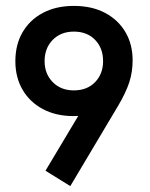

<svg xmlns="http://www.w3.org/2000/svg" viewBox="-20 -614 508 650"><path d="M218 16 134 -36 284 -287 325 -254Q309 -238 282.5 -229.5Q256 -221 229 -221Q170 -221 125.5 -244.5Q81 -268 56.5 -310Q32 -352 32 -407Q32 -463 56.5 -505Q81 -547 125.5 -570.5Q170 -594 230 -594Q291 -594 335.5 -570.5Q380 -547 404.5 -505.5Q429 -464 429 -410Q429 -370 417.5 -335Q406 -300 380 -256ZM230 -308Q275 -308 302 -336Q329 -364 329 -407Q329 -451 302 -479Q275 -507 230 -507Q186 -507 158.5 -479Q131 -451 131 -407Q131 -364 158.5 -336Q186 -308 230 -308Z"/></svg>

Font: Rokkitt SemiBold
Style: Regular
Weight: 600
Designer: Vernon Adams
Foundry: Vernon Adams
Version: Version 3.103